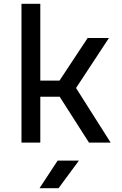

<svg xmlns="http://www.w3.org/2000/svg" viewBox="-20 -750 640 1010"><path d="M93 0H192V-241H294L448 0H562L380 -287L553 -550H441L293 -326H192V-730H93ZM188 240H288L395 95H283Z"/></svg>

Font: JetBrains Mono Medium
Style: Regular
Weight: 436
Monospace: yes
Designer: Philipp Nurullin, Konstantin Bulenkov
Foundry: JetBrains
Version: Version 2.305